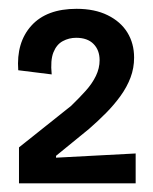

<svg xmlns="http://www.w3.org/2000/svg" viewBox="-20 -692 352 442"><path d="M23.7 -270V-352.7L143.7 -448.3Q162.7 -466.7 177.5 -483.2Q192.3 -499.7 200.8 -517.3Q209.3 -535 209.3 -553.3Q209.3 -576.7 195.3 -590.8Q181.3 -605 155.3 -605Q138.7 -605 124.5 -597.3Q110.3 -589.7 103 -571.5Q95.7 -553.3 99 -520.7L22 -530.3Q17.3 -594.3 52.3 -633Q87.3 -671.7 156.3 -671.7Q198 -671.7 227.8 -657Q257.7 -642.3 273.2 -617.2Q288.7 -592 288.7 -559.3Q288.7 -535.3 280.5 -513.5Q272.3 -491.7 257.5 -471.2Q242.7 -450.7 224.2 -432Q205.7 -413.3 185 -395.3L109 -333.3V-329L292.3 -338.7V-270Z"/></svg>

Font: Bricolage Grotesque 96pt ExtraBold SemiCondensed
Style: Regular
Weight: 800
Width: 4
Version: Version 1.001;gftools[0.9.33.dev8+g029e19f]